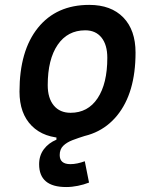

<svg xmlns="http://www.w3.org/2000/svg" viewBox="-20 -547 626 774"><path d="M246.6 207Q137.7 207 137.7 115.2Q137.7 80.1 156.7 54.7Q175.8 29.3 207.5 16.1V-9.3L316.4 -14.6L324.7 0Q296.4 8.8 272.7 17.8Q249 26.9 234.9 40.8Q220.7 54.7 220.7 78.1Q220.7 114.7 263.7 114.7Q277.3 114.7 292.2 111.6Q307.1 108.4 321.8 103L338.9 189Q317.9 197.3 293.9 202.1Q270 207 246.6 207ZM245.1 9.8Q157.2 9.8 107.9 -39.8Q58.6 -89.4 58.6 -177.7Q58.6 -342.8 133.1 -435.1Q207.5 -527.3 339.8 -527.3Q427.7 -527.3 477.1 -476.6Q526.4 -425.8 526.4 -335Q526.4 -172.4 452.1 -81.3Q377.9 9.8 245.1 9.8ZM264.6 -92.3Q334.5 -92.3 373.5 -151.1Q412.6 -210 412.6 -314Q412.6 -366.2 389.2 -395.5Q365.7 -424.8 323.7 -424.8Q252.4 -424.8 212.4 -366.2Q172.4 -307.6 172.4 -203.6Q172.4 -151.4 196.8 -121.8Q221.2 -92.3 264.6 -92.3Z"/></svg>

Font: Cascadia Mono Medium
Style: Italic
Weight: 500
Italic angle: -10°
Monospace: yes
Designer: Aaron Bell
Foundry: Saja Typeworks
Version: Version 2407.024